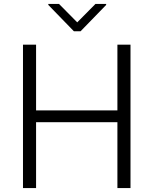

<svg xmlns="http://www.w3.org/2000/svg" viewBox="-20 -954 779 974"><path d="M96.6 0V-727.3H163V-393.8H575.6V-727.3H642V0H575.6V-334.2H163V0ZM279.5 -933.9 371.8 -840.6 464.1 -933.9H518.5V-929L388.8 -795.5H354.8L225.1 -929V-933.9Z"/></svg>

Font: Inter UI Light
Style: Regular
Weight: 300
Designer: Rasmus Andersson
Foundry: rsms
Version: 3.2;8d6f07862